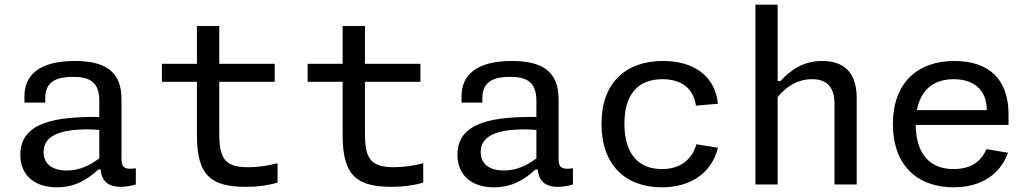

<svg xmlns="http://www.w3.org/2000/svg" viewBox="-20 -785 4380 817"><path d="M298 -525.5C144.5 -525.5 84 -463.5 84 -375.5V-348.5H172.5V-370.5C173.5 -439 223 -457.5 288 -458C356 -458.5 402.5 -440 402.5 -357.5V-287.5C228 -288.5 66.5 -270 66.5 -126.5C66.5 -39 127 12 222 12C305 12 357.5 -26.5 399 -64H408C411.5 -23 432 10 494 10C513 10 534.5 7 558 0V-69C511 -62 497 -71.5 497 -108.5V-363C497 -484 423.5 -525.5 298 -525.5ZM165.5 -138C165.5 -208.5 237 -234.5 355 -234.5C370 -234.5 386.5 -233.5 402.5 -232V-111C360.5 -80.5 318.5 -59.5 264.5 -59.5C202.5 -59.5 165.5 -87 165.5 -138Z M1029.5 10C1076 10 1123 3.5 1161 -8V-90.5C1122 -80.5 1080.5 -73.5 1037.5 -73.5C946 -73.5 913 -101 913 -212.5V-437H1149V-513.5H913V-674.5H818V-513.5H669V-437H818V-208C818 -35 881 10.5 1029.5 10Z M1649.5 10C1696 10 1743 3.5 1781 -8V-90.5C1742 -80.5 1700.5 -73.5 1657.5 -73.5C1566 -73.5 1533 -101 1533 -212.5V-437H1769V-513.5H1533V-674.5H1438V-513.5H1289V-437H1438V-208C1438 -35 1501 10.5 1649.5 10Z M2158 -525.5C2004.5 -525.5 1944 -463.5 1944 -375.5V-348.5H2032.5V-370.5C2033.5 -439 2083 -457.5 2148 -458C2216 -458.5 2262.5 -440 2262.5 -357.5V-287.5C2088 -288.5 1926.5 -270 1926.5 -126.5C1926.5 -39 1987 12 2082 12C2165 12 2217.5 -26.5 2259 -64H2268C2271.5 -23 2292 10 2354 10C2373 10 2394.5 7 2418 0V-69C2371 -62 2357 -71.5 2357 -108.5V-363C2357 -484 2283.5 -525.5 2158 -525.5ZM2025.5 -138C2025.5 -208.5 2097 -234.5 2215 -234.5C2230 -234.5 2246.5 -233.5 2262.5 -232V-111C2220.5 -80.5 2178.5 -59.5 2124.5 -59.5C2062.5 -59.5 2025.5 -87 2025.5 -138Z M3035 -156.5 2943.5 -171C2922.5 -101.5 2871 -65.5 2796.5 -65.5C2699 -65.5 2637 -128 2637 -258C2637 -381 2692.5 -448 2798.5 -448C2873.5 -448 2929.5 -414.5 2941.5 -335.5L3035 -343.5C3022 -467 2926.5 -525.5 2801 -525.5C2646.5 -525.5 2539.5 -437 2539.5 -258C2539.5 -80 2644.5 12 2796 12C2913 12 3006.5 -43 3035 -156.5Z M3289 0V-372C3327 -418 3374.5 -448 3435.5 -448C3487.5 -448 3531 -426 3531 -342.5V0H3625.5V-367.5C3625.5 -479 3569 -525.5 3479 -525.5C3394 -525.5 3341 -483.5 3301 -440H3289V-765H3194.5V0Z M3779.5 -257.5C3779.5 -81 3884 12 4037.5 12C4150.5 12 4234.5 -39 4269.5 -135L4177.5 -150.5C4153 -92 4103.5 -65.5 4038 -65.5C3937.5 -65.5 3878 -128.5 3876.5 -253.5H4271.5V-298.5C4271.5 -449.5 4186.5 -525.5 4041 -525.5C3883 -525.5 3779.5 -431 3779.5 -257.5ZM3881.5 -316.5C3898 -403.5 3954 -448 4038 -448C4118.5 -448 4178.5 -408 4179 -316.5Z"/></svg>

Font: Monaspace Neon
Style: Regular
Weight: 400
Designer: Riley Cran & the Lettermatic Team
Foundry: Lettermatic
Version: Version 1.200 (Monaspace Neon)